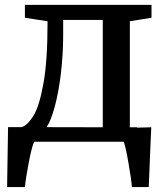

<svg xmlns="http://www.w3.org/2000/svg" viewBox="-20 -575 666 779"><path d="M67.9 -59.1Q91.8 -66.9 115.2 -104.5Q139.2 -142.6 155.8 -233.9Q172.9 -326.7 172.9 -482.9V-488.8L81.1 -502.9V-555.2H594.7V-502.9L506.8 -488.8V-58.6H535.6L536.6 -57.1L593.8 -58.6L590.3 16.6Q589.4 32.7 588.4 64.5Q583.5 169.9 583.5 184.1H515.1Q513.7 157.7 501.5 87.6Q489.3 17.6 481.9 0H118.7Q109.4 18.6 96.9 83.3Q84.5 147.9 81.1 184.1H8.8Q8.8 153.3 12.7 -59.1ZM236.3 -435.5Q236.3 -354 227.1 -277.1Q217.8 -200.2 202.1 -142.1Q187 -86.4 169.4 -59.1L397 -58.6V-494.1H236.3Z"/></svg>

Font: Merriweather
Style: Regular
Weight: 400
Designer: Eben Sorkin
Foundry: Eben Sorkin
Version: Version 1.584; ttfautohint (v1.8.1)